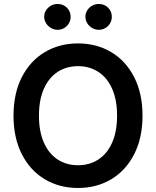

<svg xmlns="http://www.w3.org/2000/svg" viewBox="-20 -935 784 965"><path d="M372.1 9.8Q278.8 9.8 205.3 -33.9Q131.8 -77.6 89.8 -159.9Q47.9 -242.2 47.9 -353.5Q47.9 -465.3 89.8 -547.4Q131.8 -629.4 205.3 -673.1Q278.8 -716.8 372.1 -716.8Q465.3 -716.8 538.8 -673.1Q612.3 -629.4 654.3 -547.4Q696.3 -465.3 696.3 -353.5Q696.3 -241.7 654.3 -159.7Q612.3 -77.6 538.8 -33.9Q465.3 9.8 372.1 9.8ZM372.1 -602.5Q314 -602.5 269.5 -573.5Q225.1 -544.4 200.4 -488.5Q175.8 -432.6 175.8 -353.5Q175.8 -274.4 200.4 -218.5Q225.1 -162.6 269.5 -133.5Q314 -104.5 372.1 -104.5Q430.2 -104.5 474.6 -133.5Q519 -162.6 543.7 -218.5Q568.4 -274.4 568.4 -353.5Q568.4 -432.6 543.7 -488.5Q519 -544.4 474.6 -573.5Q430.2 -602.5 372.1 -602.5ZM202.1 -850.6Q202.1 -868.2 211.4 -883.1Q220.7 -897.9 236.1 -906.5Q251.5 -915 269.5 -915Q297.4 -915 316.2 -896.5Q335 -877.9 335 -850.6Q335 -833 326.4 -818.1Q317.9 -803.2 302.7 -794.2Q287.6 -785.2 269.5 -785.2Q252 -785.2 236.3 -794.2Q220.7 -803.2 211.4 -818.4Q202.1 -833.5 202.1 -850.6ZM409.2 -850.6Q409.2 -868.2 418.5 -883.1Q427.7 -897.9 443.1 -906.5Q458.5 -915 476.6 -915Q504.4 -915 523.2 -896.5Q542 -877.9 542 -850.6Q542 -833 533.4 -818.1Q524.9 -803.2 509.8 -794.2Q494.6 -785.2 476.6 -785.2Q459 -785.2 443.4 -794.2Q427.7 -803.2 418.5 -818.4Q409.2 -833.5 409.2 -850.6Z"/></svg>

Font: Pretendard JP SemiBold
Style: Regular
Weight: 600
Designer: Base glyphs from Inter by Rasmus Andersson; Hangeul glyphs from Noto Sans CJK(Source Han Sans) by Jang Soo-young and Kan
Foundry: Kil Hyung-jin
Version: Version 1.309